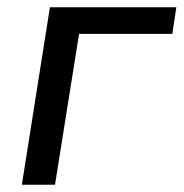

<svg xmlns="http://www.w3.org/2000/svg" viewBox="-20 -507 504 527"><path d="M40 0 117 -487H464L453 -414H197L131 0Z"/></svg>

Font: Nunito Sans 12pt Medium
Style: Italic
Weight: 500
Italic angle: -9°
Designer: Vernon Adams
Foundry: Vernon Adams
Version: Version 3.101;gftools[0.9.27]